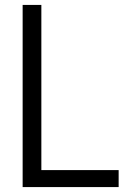

<svg xmlns="http://www.w3.org/2000/svg" viewBox="-20 -760 504 780"><path d="M72 0V-740H148V-69H462V0Z"/></svg>

Font: Encode Sans Condensed Condensed
Style: Regular
Weight: 400
Width: 3
Designer: Multiple Designers
Foundry: Impallari Type
Version: Version 3.000; ttfautohint (v1.8.3) -l 8 -r 50 -G 200 -x 14 